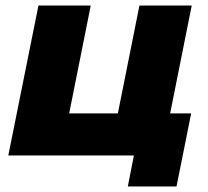

<svg xmlns="http://www.w3.org/2000/svg" viewBox="-20 -562 752 694"><path d="M10 0 119 -542H308L230 -152H406L484 -542H673L595 -152H671L618 112H442L464 0Z"/></svg>

Font: Montserrat ExtraBold
Style: Italic
Weight: 800
Italic angle: -11.3°
Designer: Julieta Ulanovsky
Foundry: Julieta Ulanovsky
Version: Version 9.000; ttfautohint (v1.8.4.7-5d5b)